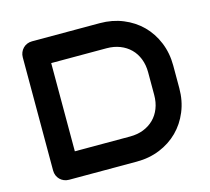

<svg xmlns="http://www.w3.org/2000/svg" viewBox="-101 -819 1025 938"><g transform="rotate(-15 411.5 -350.0)"><path d="M772.5 -293Q772.5 -229 750.2 -175.3Q728 -121.6 689 -82.8Q649.9 -43.9 596.2 -22Q542.5 0 479.5 0H136.7Q123 0 111.3 -4.9Q99.6 -9.8 91.1 -18.3Q82.5 -26.9 77.6 -38.6Q72.8 -50.3 72.8 -64V-636.2Q72.8 -649.4 77.6 -661.1Q82.5 -672.9 91.1 -681.6Q99.6 -690.4 111.3 -695.3Q123 -700.2 136.7 -700.2H479.5Q542.5 -700.2 596.2 -678.2Q649.9 -656.2 689 -617.4Q728 -578.6 750.2 -524.7Q772.5 -470.7 772.5 -407.2ZM645.5 -407.2Q645.5 -444.3 633.5 -475.1Q621.6 -505.9 599.6 -527.6Q577.6 -549.3 547.1 -561.3Q516.6 -573.2 479.5 -573.2H199.7V-127H479.5Q516.6 -127 547.1 -138.9Q577.6 -150.9 599.6 -172.6Q621.6 -194.3 633.5 -224.9Q645.5 -255.4 645.5 -293Z"/></g></svg>

Font: Audiowide
Style: Regular
Weight: 400
Version: Version 1.003